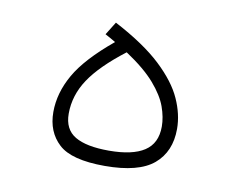

<svg xmlns="http://www.w3.org/2000/svg" viewBox="-55 -486 696 559"><g transform="rotate(10 293.0 -206.5)"><path d="M285.6 1.5Q187 1.5 149.2 -33.7Q111.3 -68.8 111.3 -127.4Q111.3 -183.6 142.6 -238.5Q173.8 -293.5 252.9 -358.9Q238.3 -367.7 221.7 -376.5L245.6 -415Q334.5 -368.2 384.3 -321.3Q434.1 -274.4 454.3 -229.2Q474.6 -184.1 474.6 -141.1Q474.6 -73.7 430.2 -36.1Q385.7 1.5 285.6 1.5ZM291.5 -335.4Q219.7 -280.3 188 -232.4Q156.2 -184.6 156.2 -130.4Q156.2 -84 189.7 -64.2Q223.1 -44.4 289.6 -44.4Q359.4 -44.4 394.5 -67.4Q429.7 -90.3 429.7 -140.1Q429.7 -167.5 418.7 -198.2Q407.7 -229 377.9 -263.4Q348.1 -297.9 291.5 -335.4Z"/></g></svg>

Font: Cascadia Code ExtraLight
Style: Regular
Weight: 200
Monospace: yes
Designer: Aaron Bell
Foundry: Saja Typeworks
Version: Version 2407.024; ttfautohint (v1.8.4)